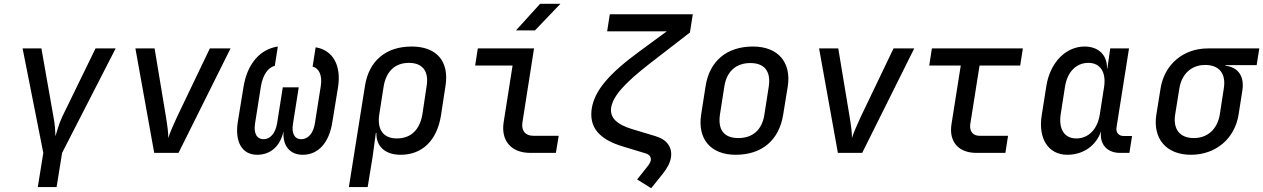

<svg xmlns="http://www.w3.org/2000/svg" viewBox="-20 -805 6651 1011"><path d="M179 180H278L307 0L589 -550H483L309 -193C288 -149 280 -111 272 -88C271 -111 270 -149 261 -193L198 -550H99L208 0Z M792 0H920L1194 -550H1085L912 -189C892 -146 873 -102 866 -78C867 -102 861 -146 854 -189L794 -550H693Z M1334 10C1404 10 1454 -34 1472 -110H1473C1468 -37 1507 10 1574 10C1656 10 1713 -53 1730 -162L1760 -346C1778 -461 1733 -541 1642 -556L1626 -454C1661 -446 1678 -406 1669 -351L1638 -155C1630 -103 1602 -72 1566 -72C1531 -72 1514 -103 1523 -155L1553 -345H1469L1439 -155C1430 -103 1403 -72 1368 -72C1332 -72 1315 -103 1323 -155L1354 -351C1364 -410 1392 -451 1427 -458L1443 -560C1347 -546 1281 -466 1262 -346L1232 -162C1216 -57 1255 10 1334 10Z M1817 180H1916L1942 21L1959 -105H1962C1960 -34 2008 10 2090 10C2203 10 2281 -65 2302 -197L2326 -354C2346 -482 2279 -560 2148 -560C2012 -560 1923 -485 1902 -354ZM2070 -76C1999 -76 1965 -122 1977 -202L2000 -349C2013 -429 2060 -474 2133 -474C2206 -474 2240 -429 2226 -349L2204 -202C2190 -121 2143 -76 2070 -76Z M2697 -645H2797L2931 -785H2824ZM2772 0H2907L2922 -90H2788C2746 -90 2724 -117 2731 -161L2792 -550H2496L2482 -460H2679L2632 -161C2617 -64 2672 0 2772 0Z M3409 186 3470 110C3494 80 3509 51 3513 24C3521 -28 3493 -70 3432 -88L3309 -125C3226 -150 3191 -186 3198 -238C3208 -300 3270 -368 3401 -470L3613 -634L3628 -730H3191L3177 -640H3491L3348 -535C3185 -416 3111 -327 3096 -234C3081 -135 3134 -71 3262 -33L3381 3C3400 9 3409 22 3407 39C3405 47 3401 57 3392 68L3335 140Z M3854 10C3992 10 4083 -67 4104 -202L4128 -349C4148 -478 4076 -560 3945 -560C3806 -560 3715 -483 3695 -349L3672 -202C3652 -72 3723 10 3854 10ZM3868 -78C3793 -78 3759 -121 3771 -202L3794 -349C3806 -429 3856 -473 3931 -473C4006 -473 4040 -429 4028 -349L4005 -202C3993 -121 3943 -78 3868 -78Z M4392 0H4520L4794 -550H4685L4512 -189C4492 -146 4473 -102 4466 -78C4467 -102 4461 -146 4454 -189L4394 -550H4293Z M5121 0H5274L5288 -90H5137C5103 -90 5084 -114 5089 -151L5138 -460H5352L5366 -550H4887L4873 -460H5039L4990 -150C4976 -59 5027 0 5121 0Z M5600 10C5685 10 5753 -39 5778 -115C5768 -48 5808 0 5877 0H5927L5941 -89H5896C5871 -89 5855 -107 5859 -133L5925 -550H5826L5811 -445H5809C5811 -514 5765 -560 5691 -560C5592 -560 5510 -476 5490 -354L5465 -196C5446 -74 5501 10 5600 10ZM5648 -76C5585 -76 5554 -124 5565 -202L5588 -349C5600 -426 5647 -474 5711 -474C5773 -474 5805 -426 5794 -349L5771 -202C5759 -124 5711 -76 5648 -76Z M6251 10C6382 10 6482 -75 6502 -202L6522 -330C6533 -403 6500 -451 6433 -459V-462H6597L6611 -550H6340C6210 -550 6111 -465 6091 -339L6069 -202C6049 -75 6121 10 6251 10ZM6266 -78C6192 -78 6156 -125 6168 -202L6190 -339C6202 -415 6253 -463 6326 -463C6400 -463 6437 -417 6424 -339L6403 -202C6390 -125 6339 -78 6266 -78Z"/></svg>

Font: JetBrains Mono Medium
Style: Italic
Weight: 436
Italic angle: -9°
Monospace: yes
Designer: Philipp Nurullin, Konstantin Bulenkov
Foundry: JetBrains
Version: Version 2.305